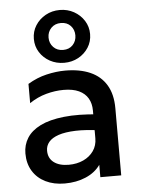

<svg xmlns="http://www.w3.org/2000/svg" viewBox="-56 -846 664 905"><g transform="rotate(-5 276.0 -393.5)"><path d="M213.9 15Q162.3 15 123.3 -4.2Q84.3 -23.4 62.6 -58.7Q40.9 -93.9 40.9 -142.1Q40.9 -182.7 61.4 -215.2Q82 -247.8 125.2 -269.3Q168.5 -290.8 236.6 -298.2Q304.7 -305.7 399.8 -295.9L402 -220Q333.9 -229.7 285 -228Q236 -226.3 204.8 -215.7Q173.6 -205.1 158.7 -187.3Q143.8 -169.5 143.8 -146.4Q143.8 -110.6 169.6 -90.9Q195.5 -71.2 240.4 -71.2Q278.8 -71.2 309.3 -85.3Q339.8 -99.4 357.7 -124.9Q375.6 -150.4 375.6 -184.8V-316.4Q375.6 -349.4 361.4 -373.8Q347.2 -398.2 318.6 -411.6Q289.9 -425 246.2 -425Q205.6 -425 163.8 -413.6Q121.9 -402.2 83.9 -376.5V-467.5Q127 -493.5 173 -504.2Q219.1 -515 261.6 -515Q330.5 -515 379.8 -493.3Q429.1 -471.6 455.5 -427.7Q481.9 -383.8 481.9 -317.5V0H383.1V-58.5Q357.9 -22.9 313.5 -4Q269.2 15 213.9 15ZM261 -551.9Q224 -551.9 193.7 -568.3Q163.4 -584.8 145.5 -613Q127.6 -641.2 127.6 -676.5Q127.6 -711.4 145.5 -739.8Q163.4 -768.2 193.7 -785Q224 -801.8 261 -801.8Q297.5 -801.8 327.7 -785Q357.8 -768.2 375.8 -739.8Q393.8 -711.4 393.8 -676.5Q393.8 -641.2 375.8 -613Q357.8 -584.8 327.7 -568.3Q297.5 -551.9 261 -551.9ZM261 -612.8Q289.8 -612.8 306.9 -631.2Q324.1 -649.7 324.1 -676.5Q324.1 -703.5 306.9 -721.9Q289.8 -740.2 261 -740.2Q232.6 -740.2 214.9 -721.9Q197.2 -703.5 197.2 -676.5Q197.2 -649.7 214.9 -631.2Q232.6 -612.8 261 -612.8Z"/></g></svg>

Font: Geologica-Sharp
Style: Regular
Weight: 100
Designer: Sindre Bremnes, Frode Helland
Foundry: Monokrom Skriftforlag AS
Version: Version 1.010;gftools[0.9.28]